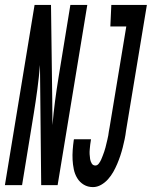

<svg xmlns="http://www.w3.org/2000/svg" viewBox="-65 -755 619 783"><path d="M-45 0 76 -735H143L148 -354L149 -245Q153 -294 159.5 -343Q166 -392 174 -441L222 -735H291L170 0H103L98 -490Q94 -441 87.5 -392Q81 -343 73 -294L25 0ZM314 8Q293 8 276.5 -2Q260 -12 250 -28.5Q240 -45 236 -64.5Q232 -84 231 -103.5Q230 -123 231.5 -143.5Q233 -164 236 -185L237 -187H306V-186Q304 -176 303 -166Q302 -156 301 -146Q300 -136 300.5 -126Q301 -116 302.5 -106.5Q304 -97 309 -88.5Q314 -80 324 -80Q332 -80 338 -88Q344 -96 347.5 -104Q351 -112 354 -120Q357 -128 360 -136.5Q363 -145 365 -153Q367 -161 369 -169.5Q371 -178 373 -186Q375 -194 376.5 -202.5Q378 -211 379 -219.5Q380 -228 382 -236L450 -647H385L389 -735H534L449 -222Q447 -205 443.5 -188Q440 -171 435.5 -153.5Q431 -136 425.5 -119.5Q420 -103 413 -86.5Q406 -70 397 -54Q388 -38 375.5 -24Q363 -10 347 -1Q331 8 314 8Z"/></svg>

Font: Iosevka Semibold Oblique
Style: Regular
Weight: 600
Italic angle: -9°
Monospace: yes
Designer: Belleve Invis
Foundry: Belleve Invis
Version: Version 32.5.0; ttfautohint (v1.8.4)